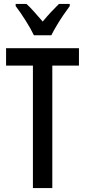

<svg xmlns="http://www.w3.org/2000/svg" viewBox="-20 -960 435 980"><path d="M247 0H148V-625H11V-714H383V-625H247ZM153 -780Q138 -812 111.5 -854Q85 -896 60 -929V-940H115Q133 -924 154.5 -899.5Q176 -875 198 -850Q222 -879 239.5 -897.5Q257 -916 281 -940H336V-929Q321 -909 303 -882.5Q285 -856 269 -829Q253 -802 242 -780Z"/></svg>

Font: Noto Sans Lao Looped ExtraCondensed Medium
Style: Regular
Weight: 500
Width: 2
Designer: Mark Frömberg, Ben Mitchell
Foundry: The Fontpad Ltd
Version: Version 1.002; ttfautohint (v1.8.4.7-5d5b)